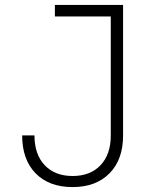

<svg xmlns="http://www.w3.org/2000/svg" viewBox="-20 -750 640 780"><path d="M275 10Q179 10 124.5 -46Q70 -102 70 -200H120Q120 -123 161.5 -79Q203 -35 275 -35Q347 -35 388.5 -79Q430 -123 430 -199V-683H203V-730H480V-199Q480 -102 425 -46Q370 10 275 10Z"/></svg>

Font: NKDuy Mono Thin
Style: Regular
Weight: 100
Monospace: yes
Designer: NKDuy
Foundry: NKDuy
Version: Version 2.251; ttfautohint (v1.8.4.7-5d5b)